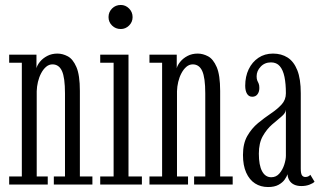

<svg xmlns="http://www.w3.org/2000/svg" viewBox="-20 -744 1291 774"><path d="M17 0V-32.5H68V-491H17V-523.5H127V-469Q130 -481.5 141.2 -495.2Q152.5 -509 170.5 -518.5Q188.5 -528 211.5 -528Q232.5 -528 253.2 -517Q274 -506 288 -473.8Q302 -441.5 302 -377.5V-32.5H352.5V0H197V-32.5H242V-367.5Q242 -431 229.8 -457.8Q217.5 -484.5 191.5 -484.5Q177.5 -484.5 166 -474.8Q154.5 -465 146 -449Q137.5 -433 133 -414Q128.5 -395 128 -376.5V-32.5H172.5V0Z M384 0V-32.5H438V-491H384V-523.5H498V-32.5H552V0ZM467 -627Q446 -627 431.8 -641Q417.5 -655 417.5 -675Q417.5 -695.5 431.8 -709.8Q446 -724 467 -724Q486 -724 500.2 -709.8Q514.5 -695.5 514.5 -675Q514.5 -655 500.2 -641Q486 -627 467 -627Z M582.5 0V-32.5H633.5V-491H582.5V-523.5H692.5V-469Q695.5 -481.5 706.8 -495.2Q718 -509 736 -518.5Q754 -528 777 -528Q798 -528 818.8 -517Q839.5 -506 853.5 -473.8Q867.5 -441.5 867.5 -377.5V-32.5H918V0H762.5V-32.5H807.5V-367.5Q807.5 -431 795.2 -457.8Q783 -484.5 757 -484.5Q743 -484.5 731.5 -474.8Q720 -465 711.5 -449Q703 -433 698.5 -414Q694 -395 693.5 -376.5V-32.5H738V0Z M1060.5 10Q1031 10 1008.2 -4.5Q985.5 -19 972.5 -48Q959.5 -77 959.5 -119.5Q959.5 -165.5 977 -196Q994.5 -226.5 1020.2 -247.8Q1046 -269 1072 -286.5Q1098 -304 1115.2 -322.8Q1132.5 -341.5 1132.5 -368Q1132.5 -406 1126.8 -434Q1121 -462 1108 -477.2Q1095 -492.5 1072.5 -492.5Q1047 -492.5 1030.8 -475.2Q1014.5 -458 1014.5 -436.5Q1014.5 -425.5 1017.2 -419.2Q1020 -413 1022.8 -407Q1025.5 -401 1025.5 -389.5Q1025.5 -374 1018 -364Q1010.5 -354 997 -354Q983 -354 975.8 -366Q968.5 -378 968.5 -398.5Q968.5 -435.5 982.5 -464.8Q996.5 -494 1021.8 -511Q1047 -528 1080.5 -528Q1114.5 -528 1139.5 -512Q1164.5 -496 1178.5 -461Q1192.5 -426 1192.5 -368V-64.5Q1192.5 -44.5 1197.2 -37.5Q1202 -30.5 1211 -30.5Q1218.5 -30.5 1223.8 -33.5Q1229 -36.5 1231 -39.5L1248 -11.5Q1242 -5 1227.5 0.5Q1213 6 1195 6Q1177.5 6 1165.2 0Q1153 -6 1146.5 -16.8Q1140 -27.5 1139 -41.5Q1136 -32 1127.5 -20Q1119 -8 1102.8 1Q1086.5 10 1060.5 10ZM1073.5 -29.5Q1093.5 -29.5 1106.5 -44.8Q1119.5 -60 1126 -80.5Q1132.5 -101 1132.5 -116V-302Q1131.5 -288 1114.8 -274.2Q1098 -260.5 1076.8 -242Q1055.5 -223.5 1039.5 -195.5Q1023.5 -167.5 1023.5 -124.5Q1023.5 -78 1036.5 -53.8Q1049.5 -29.5 1073.5 -29.5Z"/></svg>

Font: Imbue Thin 10pt Light
Style: Regular
Weight: 300
Version: Version 1.102